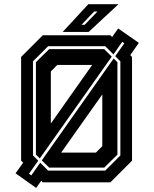

<svg xmlns="http://www.w3.org/2000/svg" viewBox="-20 -868 735 914"><path d="M152 26.5 54 -43 90.5 -94 80.5 -103V-597L183.5 -700H505.5L514 -692L542.5 -732.5L641 -664L600 -605.5L608.5 -597V-103L505.5 0H183.5L176.5 -7.5ZM271 -141.5H436.5L467 -172V-418.5ZM214 -70 179 -104.5 521 -589.5 539 -572V-132L476 -70ZM129 -33 171.5 -93.5 209 -56H481L553 -128V-576L528.5 -600.5L572 -662L562 -669L520 -609L481 -648H209L137 -576V-128L162 -103L118 -41ZM169.5 -114 151 -132V-572L214 -634H476L512 -598.5ZM222 -280 419 -559H253L222 -528ZM278.5 -716 400.5 -848H544L402 -716ZM368 -750H383L444 -813H428Z"/></svg>

Font: Tourney Thin
Style: Bold
Weight: 700
Version: Version 1.015